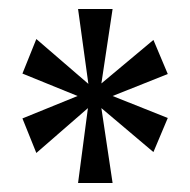

<svg xmlns="http://www.w3.org/2000/svg" viewBox="-20 -780 423 428"><path d="M154 -372H231L206 -539L322 -441L354 -517L231 -566L354 -615L322 -691L206 -594L231 -760H154L177 -593L61 -693L30 -616L153 -566L30 -516L61 -439L176 -539Z"/></svg>

Font: Noto Serif Bengali ExtraCondensed Medium
Style: Regular
Weight: 500
Width: 2
Designer: Juan Bruce, Universal Thirst, Indian Type Foundry and the Monotype Design Team.
Foundry: Monotype Imaging Inc.
Version: Version 2.003